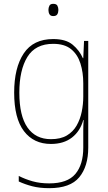

<svg xmlns="http://www.w3.org/2000/svg" viewBox="-20 -742 564 1003"><path d="M258 -538Q324 -538 359.5 -508.5Q395 -479 413 -438H415L419 -528H441V29Q441 127 394 184Q347 241 237 241Q187 241 148.5 231Q110 221 78 206V177Q111 194 150 205Q189 216 237 216Q332 216 373.5 167Q415 118 415 29V-15Q415 -42 415 -63.5Q415 -85 417 -115H415Q399 -57 356 -23.5Q313 10 246 10Q156 10 105 -57Q54 -124 54 -258Q54 -388 104 -463Q154 -538 258 -538ZM258 -513Q165 -513 123 -444.5Q81 -376 81 -258Q81 -137 123.5 -76Q166 -15 246 -15Q297 -15 329.5 -34.5Q362 -54 380.5 -86.5Q399 -119 407 -158.5Q415 -198 415 -237V-307Q415 -364 400 -411Q385 -458 351 -485.5Q317 -513 258 -513ZM258 -722Q275 -722 280 -712Q285 -702 285 -690Q285 -677 279.5 -667.5Q274 -658 258 -658Q244 -658 238.5 -667.5Q233 -677 233 -690Q233 -702 238 -712Q243 -722 258 -722Z"/></svg>

Font: Noto Sans Tamil SemiCondensed Thin
Style: Regular
Weight: 100
Width: 4
Designer: Jelle Bosma - Monotype Design Team
Foundry: Monotype Imaging Inc.
Version: Version 2.004; ttfautohint (v1.8.4.7-5d5b)